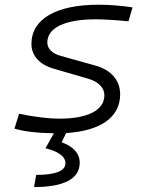

<svg xmlns="http://www.w3.org/2000/svg" viewBox="-20 -547 626 802"><path d="M122.1 234.4C247.6 234.4 313 199.7 313 132.8C313 94.2 287.1 64.9 237.3 47.4L256.3 8.8C400.4 0 481.9 -57.6 481.9 -152.8C481.9 -211.4 444.3 -255.4 377.4 -273.4L233.9 -313.5C198.2 -323.2 177.7 -343.3 177.7 -369.6C177.7 -431.2 251.5 -466.3 379.9 -466.3C412.6 -466.3 462.4 -463.4 516.6 -458L533.7 -516.1C487.3 -523.4 436 -527.3 392.1 -527.3C213.4 -527.3 111.3 -467.3 111.3 -363.3C111.3 -314.9 145 -277.3 203.6 -260.3L348.1 -218.3C391.1 -206.1 416 -180.7 416 -148.9C416 -86.9 347.2 -51.3 227.5 -51.3C184.6 -51.3 123.5 -58.6 59.6 -71.8L40.5 -9.8C77.6 2 137.2 8.8 205.1 9.8L169.9 72.3C224.6 85.4 253.4 106.9 253.4 135.3C253.4 167 211.4 183.6 131.3 183.6Z"/></svg>

Font: Cascadia Mono NF Light
Style: Italic
Weight: 300
Italic angle: -10°
Monospace: yes
Designer: Aaron Bell
Foundry: Saja Typeworks
Version: Version 2404.023